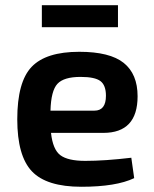

<svg xmlns="http://www.w3.org/2000/svg" viewBox="-20 -702 588 734"><path d="M431 -598H140V-682H431ZM375 -194H175Q182 -130 211 -108.5Q240 -87 306 -87Q381 -87 482 -99L493 -21Q424 12 291 12Q158 12 102 -47Q46 -106 46 -246Q46 -389 101 -446.5Q156 -504 283 -504Q400 -504 453 -461.5Q506 -419 506 -334Q506 -194 375 -194ZM173 -279H341Q385 -279 385 -336Q385 -376 364 -392Q343 -408 288 -408Q224 -408 199.5 -381.5Q175 -355 173 -279Z"/></svg>

Font: Exo 2.0 Semi Bold
Style: Regular
Weight: 600
Designer: Natanael Gama
Version: Version 1.001;PS 001.001;hotconv 1.0.70;makeotf.lib2.5.58329